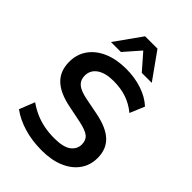

<svg xmlns="http://www.w3.org/2000/svg" viewBox="-269 -1056 1184 1184"><g transform="rotate(45 322.5 -464.5)"><path d="M324 10Q239 10 167.5 -11.5Q96 -33 45 -71L85 -172Q119 -148 156 -131.5Q193 -115 235 -106.5Q277 -98 324 -98Q403 -98 438 -124Q473 -150 473 -192Q473 -229 449 -248.5Q425 -268 363 -281L250 -304Q153 -324 105 -371Q57 -418 57 -497Q57 -563 92 -612Q127 -661 190 -688Q253 -715 337 -715Q412 -715 476 -693.5Q540 -672 583 -632L543 -536Q500 -572 449 -589.5Q398 -607 335 -607Q264 -607 224.5 -579.5Q185 -552 185 -504Q185 -467 209.5 -445Q234 -423 293 -411L405 -389Q505 -369 553 -323.5Q601 -278 601 -201Q601 -138 567 -90.5Q533 -43 471 -16.5Q409 10 324 10ZM153 -765 277 -939H385L509 -765H422L331 -869L240 -765Z"/></g></svg>

Font: Mulish ExtraLight
Style: Bold
Weight: 700
Version: Version 3.603